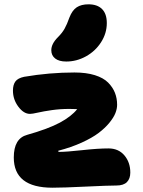

<svg xmlns="http://www.w3.org/2000/svg" viewBox="-20 -897 665 890"><path d="M287.1 -611.8Q253.4 -611.8 235.6 -626Q217.8 -640.1 217.8 -664.1Q217.8 -693.8 248 -724.1Q268.1 -744.1 279.3 -763.9Q290.5 -783.7 301.8 -815.9Q314.9 -849.6 335.9 -863.3Q356.9 -877 390.1 -877Q431.2 -877 453.1 -855Q475.1 -833 475.1 -790Q475.1 -742.7 448.5 -701.2Q421.9 -659.7 378.4 -635.7Q335 -611.8 287.1 -611.8ZM223.1 -26.9Q43.9 -26.9 43.9 -167Q43.9 -255.4 106 -272Q204.1 -299.8 257.6 -328.6Q311 -357.4 337.9 -391.1Q333.5 -391.1 321.8 -391.6Q310.1 -392.1 301.8 -392.1Q258.8 -392.1 220 -386.5Q181.2 -380.9 155.5 -375Q129.9 -369.1 119.1 -369.1Q89.8 -369.1 64.9 -402.6Q40 -436 40 -477.1Q40 -503.9 51.3 -519.3Q62.5 -534.7 91.8 -541Q209 -561 325.2 -561Q379.9 -561 419.7 -548.6Q459.5 -536.1 481.2 -514.2Q502.9 -492.2 512.9 -466.6Q522.9 -440.9 522.9 -411.1Q522.9 -393.1 514.9 -372.6Q506.8 -352.1 486.8 -327.6Q466.8 -303.2 436.8 -280.5Q406.7 -257.8 358.4 -235.8Q310.1 -213.9 250 -198.2Q250 -192.9 252.9 -192.9Q288.1 -192.9 360.8 -200.9Q433.6 -209 482.9 -209Q529.3 -209 556.6 -176.8Q584 -144.5 584 -97.2Q584 -68.8 568.4 -53Q552.7 -37.1 520 -37.1Q481.9 -37.1 377.2 -32Q272.5 -26.9 223.1 -26.9Z"/></svg>

Font: Shantell Sans Bouncy
Style: Regular
Weight: 800
Designer: Stephen Nixon, Anya Danilova, Shantell Martin
Foundry: Arrow Type
Version: Version 1.006;[9816181b4]